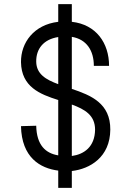

<svg xmlns="http://www.w3.org/2000/svg" viewBox="-20 -820 640 933"><path d="M156 -209 82 -207C85 -55 175 -2 263 9V93H329V11C417 1 515 -56 516 -190C517 -318 422 -357 329 -388V-641C401 -629 436 -574 436 -500H510C510 -611 447 -701 329 -714V-800H263V-714C145 -700 81 -613 82 -518C84 -398 174 -362 263 -334V-65C202 -75 158 -114 156 -209ZM156 -520C155 -583 192 -629 263 -640V-411C203 -433 157 -460 156 -520ZM329 -62V-312C392 -289 442 -260 442 -190C441 -106 388 -70 329 -62Z"/></svg>

Font: Fliege Mono Light
Style: Regular
Weight: 300
Version: Version 0.020;Glyphs 3.3 (3306)